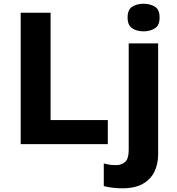

<svg xmlns="http://www.w3.org/2000/svg" viewBox="-20 -765 937 1019"><path d="M657.2 -671.9Q657.2 -714.4 682.1 -729.7Q707 -745.1 741.7 -745.1Q776.4 -745.1 801.8 -729.7Q827.1 -714.4 827.1 -671.9Q827.1 -630.4 801.8 -614.5Q776.4 -598.6 741.7 -598.6Q707 -598.6 682.1 -614.5Q657.2 -630.4 657.2 -671.9ZM552.2 0H89.8V-697.3H248.5V-127.9H552.2ZM627.9 234.4Q602.5 234.4 575.7 231Q548.8 227.5 530.8 222.7V102.5Q547.4 106.9 562.3 109.1Q577.1 111.3 595.2 111.3Q624 111.3 643.6 95Q663.1 78.6 663.1 30.3V-534.7H819.3V55.2Q819.3 104 800.3 144.8Q781.2 185.5 739.3 210Q697.3 234.4 627.9 234.4Z"/></svg>

Font: Lunasima
Style: Bold
Weight: 700
Designer: The DocRepair Project, Monotype Design Team
Foundry: Google
Version: Version 2.009